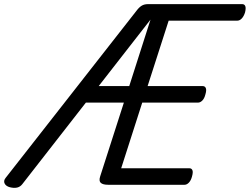

<svg xmlns="http://www.w3.org/2000/svg" viewBox="-74 -895 1210 930"><path d="M820 0H450Q425 0 414.5 -9Q404 -18 411 -40L526 -398H342L34 -3Q24 10 9 13.5Q-6 17 -26 12Q-45 7 -51.5 -6Q-58 -19 -47 -33L588 -844Q600 -860 612.5 -867.5Q625 -875 643 -875H1099Q1110 -875 1114 -865.5Q1118 -856 1113 -835Q1107 -816 1097 -805.5Q1087 -795 1076 -795H743L641 -478H908Q919 -478 923 -468Q927 -458 921 -438Q916 -418 906 -408Q896 -398 885 -398H615L513 -80H843Q854 -80 858 -70.5Q862 -61 856 -40Q851 -21 841 -10.5Q831 0 820 0ZM404 -478H552L655 -800Z"/></svg>

Font: Playwrite DK Loopet
Style: Regular
Weight: 400
Designer: Veronika Burian, José Scaglione
Foundry: TypeTogether
Version: Version 1.002